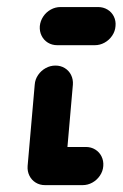

<svg xmlns="http://www.w3.org/2000/svg" viewBox="-20 -539 357 559"><path d="M280.7 -55.6Q279.6 -40.4 270.9 -27.6Q262.2 -14.8 248.9 -7.4Q235.6 0 220.4 0H111.1Q95.9 0 83.9 -7.4Q71.9 -14.8 65.6 -27.6Q59.3 -40.4 60.4 -55.6Q61.5 -70.7 70.2 -83.5Q78.9 -96.3 92.2 -103.7Q105.6 -111.1 120.7 -111.1H230Q245.2 -111.1 257.2 -103.7Q269.3 -96.3 275.6 -83.5Q281.9 -70.7 280.7 -55.6ZM111.1 0Q95.9 0 83.9 -7.4Q71.9 -14.8 65.6 -27.6Q59.3 -40.4 60.4 -55.6L81.1 -292.6Q82.2 -307.8 90.9 -320.6Q99.6 -333.3 113 -340.7Q126.3 -348.1 141.5 -348.1Q156.7 -348.1 168.7 -340.7Q180.7 -333.3 187 -320.6Q193.3 -307.8 192.2 -292.6L171.5 -55.6Q170.4 -40.4 161.7 -27.6Q153 -14.8 139.6 -7.4Q126.3 0 111.1 0ZM316.3 -463Q315.2 -447.8 306.5 -435Q297.8 -422.2 284.4 -414.8Q271.1 -407.4 255.9 -407.4H146.7Q131.5 -407.4 119.4 -414.8Q107.4 -422.2 101.1 -435Q94.8 -447.8 95.9 -463Q97.4 -478.1 105.9 -490.9Q114.4 -503.7 127.8 -511.1Q141.1 -518.5 156.3 -518.5H265.6Q280.7 -518.5 293 -511.1Q305.2 -503.7 311.5 -490.9Q317.8 -478.1 316.3 -463Z"/></svg>

Font: 26F Galaxy Sans Oblique
Style: Regular
Weight: 400
Italic angle: -5°
Designer: C₂₉H₂₅N₃O₅
Version: Version 1.200;FEAKit 1.0